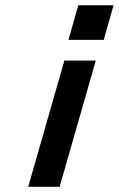

<svg xmlns="http://www.w3.org/2000/svg" viewBox="-20 -714 454 734"><path d="M279.3 -693.8H414.1L376.5 -561.5H241.7ZM226.1 -482.4H346.2L208 0H87.9Z"/></svg>

Font: Cantarell
Style: Bold Italic
Weight: 700
Italic angle: -16°
Designer: Dave Crossland
Version: Version 1.004